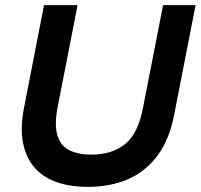

<svg xmlns="http://www.w3.org/2000/svg" viewBox="-20 -720 784 750"><path d="M321 10Q257 10 204.5 -7.5Q152 -25 117.5 -62.5Q83 -100 70.5 -159Q58 -218 74 -300L152 -700H283L205 -301Q192 -233 204 -192Q216 -151 250.5 -133.5Q285 -116 337 -116Q417 -116 468.5 -157Q520 -198 539 -301L617 -700H744L660 -270Q641 -174 595 -112Q549 -50 480 -20Q411 10 321 10Z"/></svg>

Font: REM Medium Medium
Style: Italic
Weight: 500
Italic angle: -11°
Version: Version 1.005;gftools[0.9.28]